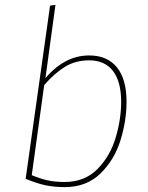

<svg xmlns="http://www.w3.org/2000/svg" viewBox="-20 -756 605 786"><path d="M498 -339Q498 -261 473 -181Q448 -101 391 -45.5Q334 10 245 10Q202 10 166.5 2.5Q131 -5 85 -24L185 -733L207 -736L166 -436Q245 -529 345 -529Q419 -529 458.5 -480.5Q498 -432 498 -339ZM161 -408 110 -39Q143 -25 173.5 -18Q204 -11 244 -11Q327 -11 379 -64Q431 -117 453.5 -192.5Q476 -268 476 -339Q476 -422 442.5 -465.5Q409 -509 345 -509Q290 -509 247.5 -483.5Q205 -458 161 -408Z"/></svg>

Font: Fira Sans Thin
Style: Italic
Weight: 250
Italic angle: -8°
Designer: Carrois Corporate & Edenspiekermann AG
Foundry: Carrois Corporate GbR & Edenspiekermann AG
Version: Version 4.203